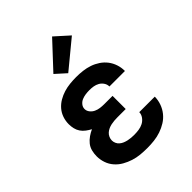

<svg xmlns="http://www.w3.org/2000/svg" viewBox="-221 -910 1042 1042"><g transform="rotate(-45 300.0 -389.0)"><path d="M298 8Q271 8 245 5.5Q219 3 194 -5Q169 -13 146 -26Q123 -39 105.5 -59Q88 -79 79.5 -104Q71 -129 71 -155Q71 -175 76 -195Q81 -215 93.5 -230.5Q106 -246 122.5 -257.5Q139 -269 157 -277Q142 -285 128 -295.5Q114 -306 104.5 -320Q95 -334 91 -351Q87 -368 87 -385Q87 -410 95 -433.5Q103 -457 119 -475.5Q135 -494 156.5 -506.5Q178 -519 201 -526Q224 -533 248.5 -535.5Q273 -538 297 -538Q322 -538 347 -535Q372 -532 395.5 -524Q419 -516 440 -502Q461 -488 476 -468.5Q491 -449 499 -425Q507 -401 507 -376Q507 -376 507 -375.5Q507 -375 507 -374H388Q388 -375 388 -375Q388 -375 388 -375Q388 -390 379 -403.5Q370 -417 356.5 -424.5Q343 -432 328 -434.5Q313 -437 297 -437Q282 -437 267.5 -435Q253 -433 239.5 -427.5Q226 -422 216 -410Q206 -398 206 -383Q206 -368 216 -355.5Q226 -343 240 -336.5Q254 -330 269.5 -328Q285 -326 300 -326H364V-225H300Q288 -225 276 -224Q264 -223 252 -220.5Q240 -218 229 -213Q218 -208 209 -200Q200 -192 195 -180.5Q190 -169 190 -157Q190 -146 195 -135Q200 -124 209 -116.5Q218 -109 229 -104.5Q240 -100 251.5 -97.5Q263 -95 274.5 -94Q286 -93 298 -93Q315 -93 333 -95.5Q351 -98 366.5 -106Q382 -114 393 -129Q404 -144 404 -161H523Q523 -135 514 -109.5Q505 -84 488.5 -63.5Q472 -43 449.5 -29Q427 -15 402 -6.5Q377 2 350.5 5Q324 8 298 8ZM281 -583 221 -637 360 -786 440 -714Z"/></g></svg>

Font: Iosevka Curly Slab Extended
Style: Bold
Weight: 700
Width: 7
Monospace: yes
Designer: Belleve Invis
Foundry: Belleve Invis
Version: Version 11.1.0; ttfautohint (v1.8.3)